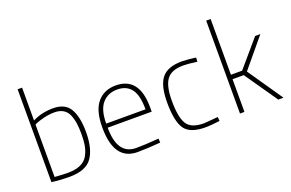

<svg xmlns="http://www.w3.org/2000/svg" viewBox="-93 -1069 2151 1418"><g transform="rotate(-20 982.5 -360.5)"><path d="M308 -509Q403 -509 440.5 -444Q478 -379 478 -261Q478 -130 429 -60.5Q380 9 250 9Q220 9 185 7Q150 5 130 2L111 0V-730H146V-472Q219 -509 308 -509ZM249 -23Q309 -23 349 -41Q389 -59 408 -94Q427 -129 434 -167Q441 -205 441 -259Q441 -308 435.5 -344.5Q430 -381 416.5 -412.5Q403 -444 375.5 -460.5Q348 -477 308 -477Q268 -477 227.5 -467.5Q187 -458 166 -449L146 -440V-28Q214 -23 249 -23Z M787 -23Q818 -23 862.5 -25Q907 -27 936 -30L964 -32L966 0Q859 9 786 9Q602 9 602 -250Q602 -384 655.5 -446.5Q709 -509 800 -509Q985 -509 985 -269V-236H639Q639 -23 787 -23ZM639 -268H948Q948 -379 910.5 -428Q873 -477 800 -477Q727 -477 683 -426.5Q639 -376 639 -268Z M1320 -509Q1337 -509 1364.5 -506.5Q1392 -504 1411 -502L1430 -499L1428 -467Q1358 -477 1320 -477Q1226 -477 1189 -426Q1152 -375 1152 -261Q1152 -131 1185.5 -77Q1219 -23 1320 -23L1430 -32L1432 0Q1358 9 1320 9Q1199 9 1157 -51.5Q1115 -112 1115 -261Q1115 -393 1162 -451Q1209 -509 1320 -509Z M1628 0H1593V-730H1628V-292H1716L1894 -500H1935L1747 -274L1935 0H1894L1716 -257H1628Z"/></g></svg>

Font: TitilliumMaps29L
Style: 1 wt
Weight: 100
Designer: Campivisivi
Foundry: Accademia di Belle Arti di Urbino and students of MA course of Visual design
Version: Version 001.001